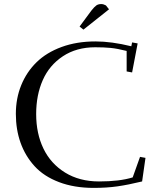

<svg xmlns="http://www.w3.org/2000/svg" viewBox="-20 -916 776 946"><path d="M58.1 -355Q58.1 -431.2 84.5 -496.1Q110.8 -561 159.9 -609.1Q209 -657.2 283.7 -684.6Q358.4 -711.9 450.2 -711.9Q529.3 -711.9 627 -688L630.9 -707L658.2 -702.1L630.9 -559.1L604 -564V-665Q557.6 -676.8 524.9 -679.9Q492.2 -683.1 449.2 -683.1Q356.9 -683.1 290 -638.9Q223.1 -594.7 190.7 -521.2Q158.2 -447.8 158.2 -354Q158.2 -258.3 194.1 -183.8Q230 -109.4 300.8 -65.7Q371.6 -22 467.8 -22Q569.8 -22 633.8 -42L669.9 -143.1L696.8 -138.2L680.2 -22Q611.8 -5.4 558.6 2.2Q505.4 9.8 441.9 9.8Q345.7 9.8 271 -18.6Q196.3 -46.9 150.4 -97.2Q104.5 -147.5 81.3 -212.6Q58.1 -277.8 58.1 -355ZM372.1 -785.2 430.2 -863.8Q445.3 -882.8 454.8 -889.4Q464.4 -896 479 -896Q484.4 -896 490.2 -894.3Q496.1 -892.6 499 -890.6L502 -889.2L517.1 -870.1L391.1 -770Z"/></svg>

Font: Dehuti Alt
Style: Bold
Weight: 700
Version: Version 1.2